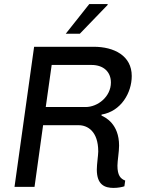

<svg xmlns="http://www.w3.org/2000/svg" viewBox="-20 -915 710 940"><path d="M507 -895H417L302 -750H371L507 -891ZM439 -686H147L51 0H149L191 -302H365C408 -302 461 -273 461 -173C461 -157 454 -110 454 -85C454 -10 493 5 536 5C557 5 578 1 589 -3L593 -31C570 -40 555 -56 555 -104C555 -128 563 -171 563 -202C563 -309 495 -341 477 -349V-354C573 -370 625 -461 625 -543C625 -642 539 -686 439 -686ZM428 -597C488 -597 523 -562 523 -511C523 -442 459 -391 399 -391H204L233 -597Z"/></svg>

Font: Chivo
Style: Italic
Weight: 400
Italic angle: -8°
Designer: Hector Gatti
Foundry: Omnibus-Type
Version: Version 1.003;PS 001.003;hotconv 1.0.70;makeotf.lib2.5.58329